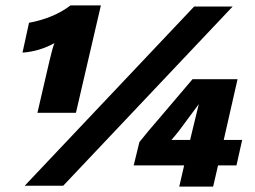

<svg xmlns="http://www.w3.org/2000/svg" viewBox="-20 -685 939 708"><path d="M118 -269 163 -463Q175 -514 181 -526Q124 -495 63 -491L87 -601Q178 -618 240 -665H352L260 -269ZM71 0 696 -661H838L213 0ZM641 3 659 -75H473L494 -161Q529 -205 559 -239L690 -393H856L805 -169H873L852 -75H784L766 3ZM612 -169H681L713 -301L641 -204Q619 -176 612 -169Z"/></svg>

Font: Elaine Sans ExtraBold
Style: Italic
Weight: 800
Italic angle: -13°
Designer: Wei Huang
Foundry: Wei Huang
Version: Version 2.001;December 24, 2019;FontCreator 12.0.0.2547 64-b